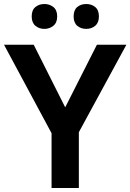

<svg xmlns="http://www.w3.org/2000/svg" viewBox="-20 -937 650 957"><path d="M305 -402 463 -714H610L373 -278V0H237V-273L0 -714H148ZM138 -855Q138 -887 156.5 -902Q175 -917 201 -917Q227 -917 246 -902Q265 -887 265 -855Q265 -824 246 -808.5Q227 -793 201 -793Q175 -793 156.5 -808.5Q138 -824 138 -855ZM347 -855Q347 -887 365 -902Q383 -917 410 -917Q436 -917 454.5 -902Q473 -887 473 -855Q473 -824 454.5 -808.5Q436 -793 410 -793Q383 -793 365 -808.5Q347 -824 347 -855Z"/></svg>

Font: Noto Sans Oriya SemiBold
Style: Regular
Weight: 600
Version: Version 2.003